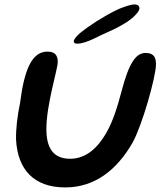

<svg xmlns="http://www.w3.org/2000/svg" viewBox="-20 -822 720 861"><path d="M314 -629.5C325.5 -619 372 -634 405 -650.5C432.5 -665 480.5 -685 507.5 -699C543 -718.5 566 -732 587.5 -755C601.5 -770 612.5 -785.5 600 -797C587.5 -809 555 -797.5 533 -789.5C496.5 -778 418 -732 373.5 -700C335.5 -673.5 300 -642 314 -629.5ZM272.5 18.5C405.5 18.5 504.5 -60.5 574 -181.5C617 -257.5 679.5 -478 679.5 -534C679.5 -567 668 -584.5 632.5 -584.5C590 -584.5 559 -541.5 525.5 -414.5C508 -348 488 -281 457.5 -227.5C418 -157.5 364.5 -110 294.5 -110C215 -110 188 -163.5 188 -243.5C188 -354.5 239 -511 239 -544.5C239 -576 224.5 -590.5 192.5 -590.5C123.5 -590.5 89 -511 70 -360.5C57.5 -300.5 51 -244 52 -195C59.5 -62 131.5 18.5 272.5 18.5Z"/></svg>

Font: Gluten
Style: Italic
Weight: 400
Italic angle: -13°
Designer: Tyler Finck
Foundry: Etcetera Type Company
Version: Version 0.920